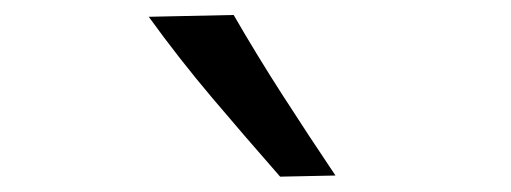

<svg xmlns="http://www.w3.org/2000/svg" viewBox="-20 -845 676 254"><path d="M350.6 -611.3Q304.7 -663.6 260.5 -715.8Q216.3 -768.1 176.8 -822.8L289.1 -825.2Q319.8 -772 353.8 -719.2Q387.7 -666.5 423.8 -612.8Z"/></svg>

Font: Pinar-DS2-FD Medium
Style: Regular
Weight: 500
Designer: Amin Abedi
Version: Version 3.000